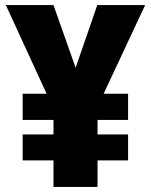

<svg xmlns="http://www.w3.org/2000/svg" viewBox="-20 -734 593 754"><path d="M277 -468 362 -714H550L387 -366H483V-263H363V-206H483V-104H363V0H190V-104H69V-206H190V-263H69V-366H163L3 -714H190Z"/></svg>

Font: Noto Sans Gurmukhi SemiCondensed Black
Style: Regular
Weight: 900
Width: 4
Designer: Jelle Bosma - Monotype Design Team
Foundry: Monotype Imaging Inc.
Version: Version 2.004; ttfautohint (v1.8.4.7-5d5b)